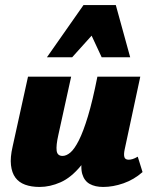

<svg xmlns="http://www.w3.org/2000/svg" viewBox="-20 -731 604 761"><path d="M137 10Q104 10 79.5 1Q55 -8 41 -27Q27 -46 23.5 -76.5Q20 -107 30 -150L91 -427H262L211 -195Q202 -155 204.5 -134Q207 -113 228 -113Q243 -113 259 -126.5Q275 -140 292.5 -174.5Q310 -209 328.5 -270Q347 -331 366 -427H434Q408 -293 374 -207.5Q340 -122 301 -74.5Q262 -27 220 -8.5Q178 10 137 10ZM389 10Q357 10 335.5 -2Q314 -14 306 -41.5Q298 -69 308 -117L371 -427H536L474 -138Q470 -119 473 -108.5Q476 -98 490 -98Q497 -98 505.5 -100.5Q514 -103 526 -110L545 -49Q511 -19 469.5 -4.5Q428 10 389 10ZM166 -504 311 -711H439L384 -635L266 -504ZM383 -504 322 -635 311 -711H439L496 -504Z"/></svg>

Font: Ysabeau Office Black
Style: Italic
Weight: 900
Italic angle: -12°
Designer: Christian Thalmann (Catharsis Fonts)
Version: Version 2.001;gftools[0.9.30]; featfreeze: tnum,lnum,ss02